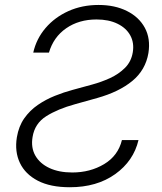

<svg xmlns="http://www.w3.org/2000/svg" viewBox="-20 -758 668 790"><path d="M181.4 -541.5Q200.1 -605.5 252.4 -641.7Q304.7 -677.9 377.2 -677.9Q427.6 -677.9 463.5 -660.3Q499.4 -642.8 516.1 -612.2Q532.8 -581.7 526.3 -542.6Q520 -504.3 494 -478.5Q468.1 -452.8 432.2 -436.4Q396.2 -420.1 359.5 -410.2L278.7 -388.1Q242.9 -378.6 205.6 -363.6Q168.4 -348.7 135.5 -326.2Q102.7 -303.6 79.8 -271.1Q57 -238.6 49.4 -193.2Q39.8 -134.2 61.9 -87.7Q84 -41.2 135.6 -14.4Q187.3 12.4 267.2 12.4Q378.3 12.4 453.9 -41.5Q529.5 -95.5 549.9 -181.8H481.7Q466 -117.2 408.4 -82.7Q350.9 -48.3 277.4 -48.3Q222.7 -48.3 183.4 -66.6Q144.2 -84.9 125.4 -117.7Q106.7 -150.6 114 -194.2Q122.9 -250 170.2 -279.8Q217.6 -309.7 288.7 -329.2L380.3 -354.8Q469.9 -380 524.4 -424.9Q578.9 -469.8 590.7 -539.8Q600 -599.1 576 -643.5Q552 -687.9 502.3 -712.7Q452.7 -737.6 385.6 -737.6Q317.7 -737.6 261.6 -712.4Q205.5 -687.1 167.6 -642.9Q129.7 -598.7 116.8 -541.5Z"/></svg>

Font: Inter Light  BETA
Style: Italic
Weight: 300
Italic angle: 9.39999°
Designer: Rasmus Andersson
Foundry: rsms
Version: Version 3.011;git-f93a4a705